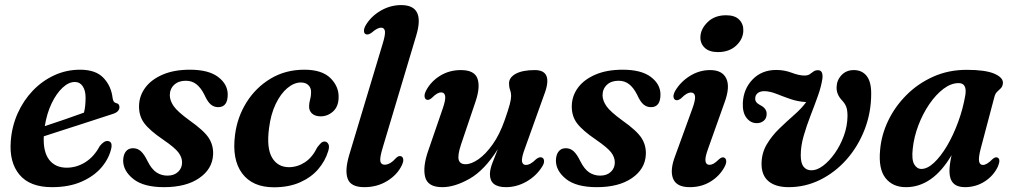

<svg xmlns="http://www.w3.org/2000/svg" viewBox="-20 -744 4083 774"><path d="M429 -148Q420.5 -106.5 390 -70.2Q359.5 -34 309 -11.8Q258.5 10.5 189.5 10.5Q100.5 10.5 58.5 -39.8Q16.5 -90 23.5 -176Q28 -235 51.2 -287Q74.5 -339 112.2 -378.5Q150 -418 198.8 -440.5Q247.5 -463 303 -463Q366 -463 397.2 -430Q428.5 -397 434 -348.5Q436.5 -330.5 448 -328.5Q461 -326 461.5 -313Q462 -304 455.2 -296.2Q448.5 -288.5 431 -283.5Q409.5 -276.5 375.8 -265.5Q342 -254.5 302.8 -241.8Q263.5 -229 225.2 -216.8Q187 -204.5 156.5 -194.5Q153.5 -132 178.2 -100Q203 -68 249 -68Q288.5 -68 323.8 -90Q359 -112 382 -155Q399.5 -177 414 -175.5Q433.5 -174 429 -148ZM281.5 -413.5Q257 -413.5 232.2 -390.5Q207.5 -367.5 188.2 -327.5Q169 -287.5 160.5 -235.5Q198.5 -248 242.8 -263.2Q287 -278.5 318.5 -290Q325 -314.5 325 -350.5Q325 -379 313.5 -396.2Q302 -413.5 281.5 -413.5Z M655 -36Q682 -36 698 -51.2Q714 -66.5 714 -89Q714 -110 699.2 -129.5Q684.5 -149 638.5 -180.5Q584 -217.5 561.8 -247Q539.5 -276.5 540.5 -318Q541.5 -358 565.8 -390.8Q590 -423.5 635.8 -443.2Q681.5 -463 745.5 -463Q820.5 -463 859 -434Q897.5 -405 898 -364Q898.5 -312 859.5 -312Q842.5 -312 829.5 -323Q816.5 -334 804 -362Q790 -390 772 -404.2Q754 -418.5 729 -418.5Q699.5 -418.5 682 -402Q664.5 -385.5 664.5 -359.5Q665 -338 680.2 -316Q695.5 -294 743.5 -259Q802.5 -217.5 821.8 -187.5Q841 -157.5 839 -120Q836 -62.5 783 -26Q730 10.5 641.5 10.5Q559 10.5 517.8 -22.2Q476.5 -55 476.5 -97Q477 -120 487.2 -133.2Q497.5 -146.5 516 -146.5Q535 -146.5 548.5 -133.8Q562 -121 574.5 -95Q591 -62 610.8 -49Q630.5 -36 655 -36Z M1193 -411.5Q1165.5 -411.5 1138.5 -389Q1111.5 -366.5 1091.5 -325Q1071.5 -283.5 1064.5 -227Q1054 -147 1076.8 -108.5Q1099.5 -70 1145.5 -70Q1180 -70.5 1209.8 -90.2Q1239.5 -110 1259 -150Q1267.5 -161 1273.8 -167.2Q1280 -173.5 1289 -173.5Q1298.5 -173 1303.8 -163.2Q1309 -153.5 1303 -134.5Q1291 -95 1262.8 -62Q1234.5 -29 1189.5 -9Q1144.5 11 1084 11Q998 11 956.2 -45Q914.5 -101 927.5 -200.5Q936.5 -272 974 -331.8Q1011.5 -391.5 1071.2 -427.2Q1131 -463 1207 -463Q1278.5 -463 1312.8 -428.5Q1347 -394 1345 -349.5Q1344 -313.5 1322.2 -294.2Q1300.5 -275 1272.5 -275Q1250.5 -275 1238 -286.2Q1225.5 -297.5 1226 -316Q1226.5 -330.5 1230.2 -343.2Q1234 -356 1234 -372Q1234.5 -389.5 1223.5 -400.5Q1212.5 -411.5 1193 -411.5Z M1658 -601 1523 -149.5Q1510.5 -108.5 1513.2 -94.2Q1516 -80 1530.5 -80Q1553 -80 1577.5 -108Q1588 -117.5 1597 -114Q1604 -111.5 1605.5 -102Q1607 -92.5 1599.5 -77Q1581.5 -39.5 1541 -14.5Q1500.5 10.5 1448.5 10.5Q1394.5 10.5 1381.8 -23Q1369 -56.5 1388 -120L1522 -565.5Q1534 -604 1531.8 -618.2Q1529.5 -632.5 1516 -632.5Q1501.5 -632.5 1478.5 -612.5Q1464 -602 1455 -606Q1448 -608.5 1447.2 -618.5Q1446.5 -628.5 1454.5 -642.5Q1476 -678.5 1514.8 -701Q1553.5 -723.5 1597.5 -723.5Q1695 -723.5 1658 -601Z M2164.5 -109Q2172.5 -106 2173.2 -95.8Q2174 -85.5 2166 -73Q2142.5 -35 2102.8 -12.2Q2063 10.5 2019.5 10.5Q1955 10.5 1955 -41.5Q1955 -60.5 1964.5 -85.8Q1974 -111 1987 -143Q1933.5 -58 1873.5 -23.8Q1813.5 10.5 1763 10.5Q1704 10.5 1693.8 -30.8Q1683.5 -72 1707 -138.5L1765 -307Q1777 -342 1774.5 -356.8Q1772 -371.5 1758.5 -371.5Q1750.5 -371.5 1741.8 -366.5Q1733 -361.5 1720.5 -349Q1707.5 -338 1699 -342.5Q1692.5 -345.5 1691.5 -355.5Q1690.5 -365.5 1698.5 -380.5Q1718 -416.5 1754.8 -439Q1791.5 -461.5 1838 -461.5Q1892 -461.5 1904.5 -428Q1917 -394.5 1897.5 -336L1838.5 -161.5Q1824.5 -119 1829 -100.5Q1833.5 -82 1857 -82Q1880 -82 1909 -102.2Q1938 -122.5 1966.2 -162.2Q1994.5 -202 2015 -261Q2029.5 -302.5 2035 -323.5Q2040.5 -344.5 2040.5 -357.5Q2040.5 -370.5 2036.2 -381.8Q2032 -393 2032 -407.5Q2032 -432 2059.5 -446.8Q2087 -461.5 2136 -461.5Q2212.5 -461.5 2173 -360.5L2096.5 -147Q2082 -108.5 2084.2 -93.8Q2086.5 -79 2100.5 -79Q2108.5 -79 2118 -84Q2127.5 -89 2142 -103Q2156 -113 2164.5 -109Z M2399.5 -36Q2426.5 -36 2442.5 -51.2Q2458.5 -66.5 2458.5 -89Q2458.5 -110 2443.8 -129.5Q2429 -149 2383 -180.5Q2328.5 -217.5 2306.2 -247Q2284 -276.5 2285 -318Q2286 -358 2310.2 -390.8Q2334.5 -423.5 2380.2 -443.2Q2426 -463 2490 -463Q2565 -463 2603.5 -434Q2642 -405 2642.5 -364Q2643 -312 2604 -312Q2587 -312 2574 -323Q2561 -334 2548.5 -362Q2534.5 -390 2516.5 -404.2Q2498.5 -418.5 2473.5 -418.5Q2444 -418.5 2426.5 -402Q2409 -385.5 2409 -359.5Q2409.5 -338 2424.8 -316Q2440 -294 2488 -259Q2547 -217.5 2566.2 -187.5Q2585.5 -157.5 2583.5 -120Q2580.5 -62.5 2527.5 -26Q2474.5 10.5 2386 10.5Q2303.5 10.5 2262.2 -22.2Q2221 -55 2221 -97Q2221.5 -120 2231.8 -133.2Q2242 -146.5 2260.5 -146.5Q2279.5 -146.5 2293 -133.8Q2306.5 -121 2319 -95Q2335.5 -62 2355.2 -49Q2375 -36 2399.5 -36Z M2874 -534Q2839 -534 2820.8 -551.5Q2802.5 -569 2803.5 -595Q2804.5 -627.5 2832.8 -655Q2861 -682.5 2907 -682.5Q2943 -682.5 2960.2 -664.5Q2977.5 -646.5 2976.5 -620Q2975.5 -586 2947.5 -560Q2919.5 -534 2874 -534ZM2834.5 -144.5Q2821.5 -109 2824 -94.2Q2826.5 -79.5 2840 -79.5Q2848 -79.5 2857 -84.5Q2866 -89.5 2878.5 -102Q2891 -113 2899.5 -108.5Q2906.5 -105.5 2907.5 -95.5Q2908.5 -85.5 2900.5 -70.5Q2880.5 -34 2844 -11.8Q2807.5 10.5 2760.5 10.5Q2707.5 10.5 2693.5 -23.5Q2679.5 -57.5 2702 -116L2770.5 -304.5Q2784 -341 2781.8 -356Q2779.5 -371 2765.5 -371Q2757 -371 2747.8 -365.8Q2738.5 -360.5 2725 -347Q2711.5 -337 2703 -341Q2696 -344 2695 -353.8Q2694 -363.5 2702 -378Q2724 -415 2761.8 -438.2Q2799.5 -461.5 2843 -461.5Q2892 -461.5 2908 -427.2Q2924 -393 2900.5 -330Z M3492 -367Q3492 -290 3465.5 -221.8Q3439 -153.5 3392.8 -101.2Q3346.5 -49 3286.5 -19.2Q3226.5 10.5 3159.5 10.5Q3106.5 10.5 3078 -13.5Q3049.5 -37.5 3050 -84.5Q3050.5 -127.5 3071 -162Q3091.5 -196.5 3121.5 -225.5Q3151.5 -254.5 3181.2 -280.5Q3211 -306.5 3230 -332.5Q3195.5 -334.5 3165.5 -345Q3135.5 -355.5 3109.8 -365.8Q3084 -376 3061.5 -376.5Q3043.5 -376.5 3034 -368.2Q3024.5 -360 3024.5 -347.5Q3023 -331.5 3044 -320.5Q3071.5 -307 3070.5 -284Q3070.5 -267 3058.8 -257.2Q3047 -247.5 3031 -247.5Q3006 -247.5 2989.5 -268.8Q2973 -290 2974.5 -328.5Q2977 -385.5 3014 -423.8Q3051 -462 3109 -462Q3142 -462 3171.5 -450.8Q3201 -439.5 3223 -439.5Q3236.5 -439.5 3244.5 -445Q3252.5 -450.5 3259.5 -455.8Q3266.5 -461 3278 -461Q3298.5 -460.5 3295.5 -428.5Q3291 -396 3277.2 -357.5Q3263.5 -319 3247.5 -278Q3231.5 -237 3219.8 -196.2Q3208 -155.5 3208 -118Q3208 -86 3219.5 -71.8Q3231 -57.5 3250.5 -57.5Q3273 -57 3298 -75.8Q3323 -94.5 3345.2 -126Q3367.5 -157.5 3381.8 -196.5Q3396 -235.5 3396.5 -276Q3396.5 -299 3391.8 -312.2Q3387 -325.5 3376.5 -337Q3351.5 -362.5 3352.5 -392Q3353 -420.5 3372.2 -441Q3391.5 -461.5 3422 -461.5Q3454.5 -461.5 3473.2 -438.5Q3492 -415.5 3492 -367Z M3933 -143Q3924 -107.5 3927 -93.2Q3930 -79 3942.5 -79Q3958 -79 3981 -102.5Q3992.5 -112.5 4000.5 -109Q4015.5 -103.5 4003 -73Q3985 -35 3949.2 -12.2Q3913.5 10.5 3869.5 10.5Q3807.5 10.5 3807.5 -54Q3807.5 -67 3809.5 -82.2Q3811.5 -97.5 3816 -118.5Q3740 10.5 3632 10.5Q3578.5 10.5 3549.5 -26.5Q3520.5 -63.5 3528 -140Q3533 -199.5 3560.2 -256.8Q3587.5 -314 3633.8 -360.5Q3680 -407 3741.8 -434.8Q3803.5 -462.5 3877 -462.5Q3952.5 -462.5 3988.8 -446.8Q4025 -431 4023 -408Q4021.5 -395.5 4014.8 -388.5Q4008 -381.5 4000.2 -374.5Q3992.5 -367.5 3989 -354.5ZM3659.5 -145Q3654.5 -101 3665.2 -82Q3676 -63 3694.5 -63Q3718.5 -63 3745.5 -88.2Q3772.5 -113.5 3797.8 -156.2Q3823 -199 3842.5 -252Q3862 -305 3871.5 -360.5Q3879 -409 3844.5 -409Q3814 -409 3783.2 -385.8Q3752.5 -362.5 3726.2 -324Q3700 -285.5 3682.2 -238.8Q3664.5 -192 3659.5 -145Z"/></svg>

Font: Fraunces 72pt S050 SemiBold
Style: Italic
Weight: 600
Italic angle: -16°
Version: Version 1.000; ttfautohint (v1.8.3)